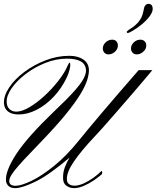

<svg xmlns="http://www.w3.org/2000/svg" viewBox="-20 -973 811 994"><path d="M59.1 1Q35.6 1 23.7 -10.5Q11.7 -22 10.7 -40Q8.8 -90.8 65.2 -177Q121.6 -263.2 258.8 -395Q326.7 -459 362.8 -499.5Q398.9 -540 412.4 -565.4Q425.8 -590.8 425.3 -608.9Q423.3 -641.6 397.7 -655.5Q372.1 -669.4 326.7 -669.4Q270 -669.4 214.1 -647Q158.2 -624.5 112.5 -589.6Q66.9 -554.7 40 -515.9Q13.2 -477.1 14.6 -444.3Q15.6 -420.4 29.5 -407.7Q43.5 -395 64.5 -395Q92.8 -395 131.1 -417.2Q169.4 -439.5 209 -475.6Q248.5 -511.7 281.2 -553.5Q314 -595.2 330.6 -633.8Q336.9 -648.4 339.8 -648.4Q343.8 -648.4 343.8 -639.6Q344.7 -631.8 340.3 -613Q335.9 -594.2 326.2 -572.8Q298.8 -515.1 257.6 -471.7Q216.3 -428.2 169.2 -404.3Q122.1 -380.4 76.7 -380.4Q41 -380.4 21.2 -396Q1.5 -411.6 0.5 -439Q-1 -477.5 27.6 -520.3Q56.2 -563 105.5 -600.1Q154.8 -637.2 215.6 -660.6Q276.4 -684.1 338.9 -684.1Q382.8 -684.1 410.6 -665.5Q438.5 -647 440.4 -612.3Q440.9 -589.8 431.4 -558.8Q421.9 -527.8 395.3 -484.1Q368.7 -440.4 319.6 -380.1Q270.5 -319.8 191.9 -238.3Q138.2 -183.1 105.5 -147.7Q72.8 -112.3 55.7 -90.6Q38.6 -68.8 33 -56.4Q27.3 -43.9 27.8 -35.2Q28.8 -11.2 60.1 -11.2Q89.8 -11.2 143.1 -36.9Q196.3 -62.5 260.7 -114.7Q325.2 -167 389.2 -246.6Q403.3 -264.6 433.8 -301.3Q464.4 -337.9 506.3 -387.5Q548.3 -437 597.4 -494.1Q646.5 -551.3 697.8 -609.9H768.6Q765.1 -605.5 746.1 -582.8Q727.1 -560.1 698 -526.1Q668.9 -492.2 635.5 -453.4Q602.1 -414.6 569.3 -377Q536.6 -339.4 509.5 -309.1Q482.4 -278.8 466.8 -262.7Q399.4 -190.9 362.1 -136.2Q324.7 -81.5 326.2 -43.9Q327.1 -26.4 338.6 -19Q350.1 -11.7 366.2 -11.7Q386.2 -11.7 411.9 -22.9Q437.5 -34.2 462.6 -52Q487.8 -69.8 505.9 -88.4Q508.3 -86.9 509.3 -80.1Q509.3 -74.7 506.8 -70.8Q490.2 -55.7 465.6 -39.1Q440.9 -22.5 413.8 -10.7Q386.7 1 362.8 1Q341.3 1 324.5 -11Q307.6 -22.9 306.6 -46.9Q305.2 -79.6 315.9 -107.4Q326.7 -135.3 340.3 -157.2Q233.9 -66.9 164.1 -33Q94.2 1 59.1 1ZM688 -691.4Q674.3 -691.4 666.3 -700.4Q658.2 -709.5 658.2 -722.2Q658.2 -739.3 672.6 -753.4Q687 -767.6 707 -767.6Q720.7 -767.6 729 -759Q737.3 -750.5 737.3 -737.3Q737.3 -719.2 721.7 -705.3Q706.1 -691.4 688 -691.4ZM542 -691.4Q528.3 -691.4 520.3 -700.4Q512.2 -709.5 512.2 -722.2Q512.2 -739.3 526.6 -753.4Q541 -767.6 561 -767.6Q574.7 -767.6 582.5 -759Q590.3 -750.5 590.3 -737.3Q590.3 -719.2 575.2 -705.3Q560.1 -691.4 542 -691.4ZM641.1 -802.2Q638.2 -802.2 637 -805.2Q635.7 -808.1 635.7 -808.1Q635.7 -810.1 648.4 -819.8Q662.1 -827.6 677.7 -840.3Q693.4 -853 703.6 -868.7Q710 -877.9 714.6 -888.4Q719.2 -898.9 723.1 -918.5Q727.5 -953.1 749.5 -953.1Q758.3 -953.1 764.4 -946.8Q770.5 -940.4 770.5 -926.3Q770.5 -911.1 756.1 -890.9Q741.7 -870.6 718 -850.1Q694.3 -829.6 666.5 -813.5Q647.9 -802.2 641.1 -802.2Z"/></svg>

Font: Pinyon Script
Style: Regular
Weight: 400
Designer: Nicole Fally, Eben Sorkin
Foundry: Sorkin Type Co.
Version: Version 1.008; ttfautohint (v1.8.4.7-5d5b)